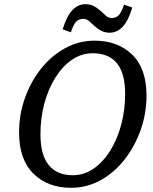

<svg xmlns="http://www.w3.org/2000/svg" viewBox="-20 -880 728 916"><path d="M319 16Q208 16 139.5 -51.5Q71 -119 71 -248Q71 -334 99 -412.5Q127 -491 176 -552.5Q225 -614 290.5 -650Q356 -686 431 -686Q542 -686 610.5 -619.5Q679 -553 679 -424Q679 -339 651 -260Q623 -181 574 -118.5Q525 -56 459.5 -20Q394 16 319 16ZM327 -44Q381 -44 426.5 -75.5Q472 -107 506 -161.5Q540 -216 558.5 -286Q577 -356 577 -432Q577 -531 537.5 -578.5Q498 -626 423 -626Q369 -626 323.5 -595Q278 -564 244 -509.5Q210 -455 191.5 -386Q173 -317 173 -240Q173 -141 212.5 -92.5Q252 -44 327 -44ZM279 -740Q299 -805 326 -832.5Q353 -860 387 -860Q409 -860 425.5 -852Q442 -844 455 -832Q471 -819 483.5 -806.5Q496 -794 513 -794Q532 -794 545 -806Q558 -818 572 -858L611 -844Q592 -780 565 -752Q538 -724 504 -724Q482 -724 465.5 -732Q449 -740 435 -752Q419 -766 406.5 -778Q394 -790 377 -790Q358 -790 345 -778.5Q332 -767 318 -726Z"/></svg>

Font: Source Serif 4 Caption
Style: Italic
Weight: 400
Italic angle: -12°
Designer: Frank Grießhammer
Foundry: Adobe Systems Incorporated
Version: Version 4.004;hotconv 1.0.117;makeotfexe 2.5.65602